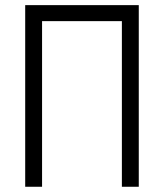

<svg xmlns="http://www.w3.org/2000/svg" viewBox="-20 -713 626 733"><path d="M445.3 0V-632.3H140.6V0H76.2V-693.4H509.8V0Z"/></svg>

Font: Cascadia Code NF Light
Style: Regular
Weight: 300
Monospace: yes
Designer: Aaron Bell
Foundry: Saja Typeworks
Version: Version 2404.023; ttfautohint (v1.8.4)